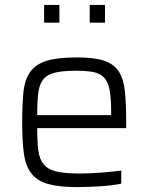

<svg xmlns="http://www.w3.org/2000/svg" viewBox="-20 -751 600 779"><path d="M70 0ZM293 8Q219 8 175 -4.5Q131 -17 107.5 -47Q84 -77 77 -127.5Q70 -178 70 -254Q70 -326 75 -376.5Q80 -427 102 -458.5Q124 -490 168.5 -504Q213 -518 292 -518Q363 -518 403 -504.5Q443 -491 462.5 -460Q482 -429 487 -379Q492 -329 492 -256V-231H131Q131 -176 135.5 -140.5Q140 -105 157.5 -84Q175 -63 209.5 -55Q244 -47 305 -47Q342 -47 388.5 -50.5Q435 -54 472 -59V-6Q441 1 391 4.5Q341 8 293 8ZM431 -284V-295Q431 -351 425 -384.5Q419 -418 403 -435.5Q387 -453 359.5 -458.5Q332 -464 290 -464Q236 -464 204 -456.5Q172 -449 156 -429.5Q140 -410 135.5 -375Q131 -340 131 -284ZM159 -659V-731H221V-659ZM344 -659V-731H406V-659Z"/></svg>

Font: Azeri Sans Light
Style: Regular
Weight: 300
Designer: Hector Gatti & Omnibus-Type (original fonts) / Cristiano Sobral (main changes and remastering)
Version: Version 1.000; ttfautohint (v1.6)